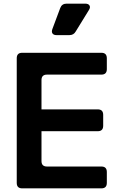

<svg xmlns="http://www.w3.org/2000/svg" viewBox="-20 -1035 635 1055"><path d="M102 0Q72 0 72 -30V-715Q72 -745 102 -745H537Q567 -745 567 -715V-655Q567 -625 537 -625H238Q208 -625 208 -595V-434H517Q547 -434 547 -404V-344Q547 -314 517 -314H208V-150Q208 -120 238 -120H537Q567 -120 567 -90V-30Q567 0 537 0ZM291 -842Q275 -842 268.5 -851Q262 -860 268 -876L311 -991Q320 -1015 346 -1015H448Q466 -1015 472 -1004.5Q478 -994 468 -979L396 -862Q385 -842 361 -842Z"/></svg>

Font: Pitagon Sans Text
Style: Bold
Weight: 700
Designer: Travis Tran
Foundry: Pitagon
Version: Version 1.001; ttfautohint (v1.8.4.7-5d5b);gftools[0.9.26]